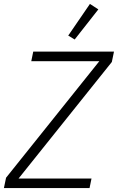

<svg xmlns="http://www.w3.org/2000/svg" viewBox="-38 -962 603 982"><path d="M420 0H-18L-7 -53L470 -649H122L132 -698H545L534 -645L57 -49H430ZM344 -760 311 -780 422 -942 465 -914Z"/></svg>

Font: IBM Plex Sans Cond Light
Style: Italic
Weight: 300
Width: 3
Italic angle: -11°
Designer: Mike Abbink, Paul van der Laan, Pieter van Rosmalen
Foundry: Bold Monday
Version: Version 1.3